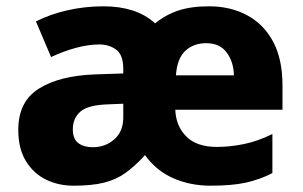

<svg xmlns="http://www.w3.org/2000/svg" viewBox="-20 -579 960 609"><path d="M643 -559Q711 -559 764 -530.5Q817 -502 846.5 -446.5Q876 -391 876 -308V-231H536Q538 -179 571 -146Q604 -113 668 -113Q709 -113 753.5 -122Q798 -131 844 -154V-30Q803 -9 759 0.5Q715 10 648 10Q584 10 530 -13.5Q476 -37 440 -87Q408 -52 378 -30.5Q348 -9 309.5 0.5Q271 10 213 10Q166 10 126.5 -9Q87 -28 62.5 -67.5Q38 -107 38 -167Q38 -257 103.5 -298Q169 -339 281 -343L371 -346V-360Q371 -405 348.5 -421.5Q326 -438 295 -438Q260 -438 220 -427Q180 -416 142 -398L94 -511Q139 -534 194.5 -546.5Q250 -559 308 -559Q359 -559 400 -546Q441 -533 472 -505Q505 -532 545.5 -545.5Q586 -559 643 -559ZM634 -442Q594 -442 568 -418Q542 -394 538 -340H722Q721 -383 699 -412.5Q677 -442 634 -442ZM323 -248Q259 -246 235 -225Q211 -204 211 -169Q211 -138 228.5 -125Q246 -112 274 -112Q314 -112 342.5 -137Q371 -162 371 -206V-250Z"/></svg>

Font: Noto Sans Thai Looped ExtraBold
Style: Regular
Weight: 800
Designer: Sasikarn Vongin, Ben Mitchell
Foundry: The Fontpad Ltd
Version: Version 1.001; ttfautohint (v1.8.4.7-5d5b)